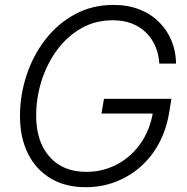

<svg xmlns="http://www.w3.org/2000/svg" viewBox="-20 -758 766 788"><path d="M331.5 10.3Q248 10.3 187.7 -25.9Q127.4 -62 94.7 -127.7Q62 -193.4 62 -281.7Q62 -367.7 88.9 -449Q115.7 -530.3 166 -595.5Q216.3 -660.6 287.1 -699.2Q357.9 -737.8 445.3 -737.8Q505.9 -737.8 553.5 -718.8Q601.1 -699.7 634 -666.3Q667 -632.8 684.6 -589.4Q702.1 -545.9 702.6 -497.1H633.8Q631.8 -533.2 618.7 -565.4Q605.5 -597.7 581.3 -622.3Q557.1 -647 522.5 -660.9Q487.8 -674.8 442.9 -674.8Q370.1 -674.8 312 -641.1Q253.9 -607.4 212.9 -551Q171.9 -494.6 150.1 -425Q128.4 -355.5 128.4 -283.7Q128.4 -176.8 183.3 -114.7Q238.3 -52.7 334 -52.7Q402.3 -52.7 460.2 -83.3Q518.1 -113.8 556.9 -169.2Q595.7 -224.6 607.9 -297.9L628.9 -292H396.5L406.7 -352.5H683.6L673.3 -290.5Q661.6 -223.1 631.3 -167.7Q601.1 -112.3 555.4 -72.5Q509.8 -32.7 452.9 -11.2Q396 10.3 331.5 10.3Z"/></svg>

Font: Inter 24pt Light
Style: Italic
Weight: 300
Italic angle: -9.3988°
Designer: Rasmus Andersson
Foundry: rsms
Version: Version 4.001;git-66647c0bb